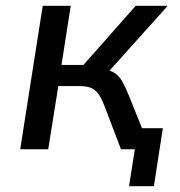

<svg xmlns="http://www.w3.org/2000/svg" viewBox="-20 -517 625 665"><path d="M427 128 447 0H410L421 -73H544L513 128ZM50 0 128 -497H225L193 -292H269L450 -497H561L343 -254L334 -278Q364 -274 379 -263Q394 -252 404.5 -233Q415 -214 428 -182L501 0H399L341 -152Q332 -175 322.5 -189.5Q313 -204 297.5 -211.5Q282 -219 253 -219H182L147 0Z"/></svg>

Font: Nunito Sans 7pt SemiCondensed Medium
Style: Italic
Weight: 500
Width: 4
Italic angle: -9°
Designer: Vernon Adams
Foundry: Vernon Adams
Version: Version 3.101;gftools[0.9.27]